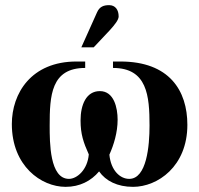

<svg xmlns="http://www.w3.org/2000/svg" viewBox="-20 -712 773 746"><path d="M296 -528H344L407 -595C426 -616 441 -635 441 -648C441 -674 428 -692 404 -692C384 -692 367 -687 357 -664ZM419 -473V-448C552 -448 561 -340 561 -224C561 -145 550 -17 482 -17C447 -17 411 -49 405 -111C422 -149 437 -197 437 -247C437 -293 423 -358 368 -358C315 -358 293 -305 293 -244C293 -191 304 -159 325 -112C320 -52 279 -17 248 -17C173 -17 173 -158 173 -224C173 -340 178 -448 311 -448V-473H277C101 -473 26 -349 26 -230C26 -67 140 14 235 14C290 14 334 -9 365 -46C391 -9 436 14 497 14C592 14 708 -65 708 -227C708 -360 638 -473 448 -473Z"/></svg>

Font: STIXGeneral
Style: Bold
Weight: 700
Designer: MicroPress Inc., with final additions and corrections provided by Coen Hoffman, Elsevier (retired)
Version: Version 1.1.0